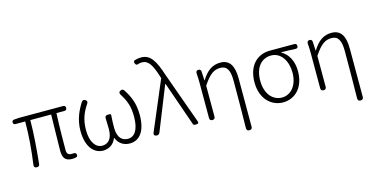

<svg xmlns="http://www.w3.org/2000/svg" viewBox="-93 -1287 3831 1965"><g transform="rotate(-15 1823.0 -304.5)"><path d="M471 -534H348H102L49 -530C35 -529 27 -520 27 -506C27 -491 35 -482 50 -482H154C154 -336 141 -177 120 -31C117 -10 126 1 147 2C166 3 177 -6 179 -25C193 -170 208 -332 208 -482H429C427 -352 422 -164 422 -98C422 -22 451 13 519 13C536 13 550 11 562 8C576 4 580 -6 577 -20C574 -35 560 -41 545 -39C538 -38 532 -38 528 -38C493 -38 477 -54 477 -92C477 -155 478 -348 485 -482H569C586 -482 595 -491 595 -508C595 -525 586 -534 569 -534Z M706 -409C687 -359 675 -304 675 -242C675 -70 754 13 849 13C908 13 962 -17 987 -82H991C1017 -17 1071 13 1132 13C1232 13 1304 -68 1304 -244C1304 -364 1270 -444 1217 -525C1207 -540 1194 -543 1178 -535C1159 -526 1157 -510 1169 -492C1219 -414 1243 -348 1243 -242C1243 -101 1194 -38 1125 -38C1070 -38 1016 -71 1016 -186C1016 -224 1017 -266 1021 -314C1022 -325 1017 -330 1008 -330H988H985C967 -330 956 -318 958 -297C960 -256 961 -219 961 -186C961 -72 907 -38 853 -38C786 -38 732 -105 732 -233C732 -342 761 -415 813 -492C825 -509 823 -524 805 -534C789 -543 776 -540 766 -525C742 -488 722 -450 706 -409Z M1766 -287 1663 -574C1614 -725 1568 -808 1470 -808C1442 -808 1420 -804 1401 -798C1386 -791 1384 -783 1390 -767C1397 -748 1408 -743 1426 -751C1437 -755 1449 -757 1464 -757C1533 -757 1567 -694 1605 -576L1613 -550L1394 -33C1385 -11 1391 2 1415 5C1432 7 1444 0 1451 -16L1637 -481H1641L1805 -11C1808 -4 1813 0 1821 0H1839H1842C1859 0 1866 -10 1860 -26Z M1980 -197V-29C1980 -10 1990 0 2009 0C2028 0 2038 -10 2038 -29V-356C2109 -463 2156 -495 2224 -495C2294 -495 2322 -443 2322 -333C2322 -175 2321 1 2318 169C2318 189 2328 199 2348 199C2368 199 2378 189 2378 169V-71V-341C2378 -478 2335 -547 2237 -547C2156 -547 2095 -508 2037 -413H2035L2030 -508C2029 -525 2019 -534 2002 -534C1983 -534 1974 -520 1976 -501C1979 -462 1980 -429 1980 -395Z M2973 -534H2902H2760C2636 -534 2524 -450 2524 -260C2524 -85 2632 13 2756 13C2882 13 2984 -84 2984 -256C2984 -365 2940 -444 2869 -484V-488C2921 -488 2967 -486 3017 -483C3035 -482 3045 -490 3045 -508C3045 -525 3036 -534 3019 -534ZM2634 -98C2604 -137 2585 -192 2585 -260C2585 -334 2604 -390 2635 -427C2666 -464 2710 -483 2758 -483C2865 -483 2926 -377 2926 -259C2926 -124 2854 -38 2757 -38C2708 -38 2665 -60 2634 -98Z M3158 -197V-29C3158 -10 3168 0 3187 0C3206 0 3216 -10 3216 -29V-356C3287 -463 3334 -495 3402 -495C3472 -495 3500 -443 3500 -333C3500 -175 3499 1 3496 169C3496 189 3506 199 3526 199C3546 199 3556 189 3556 169V-71V-341C3556 -478 3513 -547 3415 -547C3334 -547 3273 -508 3215 -413H3213L3208 -508C3207 -525 3197 -534 3180 -534C3161 -534 3152 -520 3154 -501C3157 -462 3158 -429 3158 -395Z"/></g></svg>

Font: GenSenRounded2 TW L
Style: Regular
Weight: 300
Version: Version 2.100;PS 2.1;hotconv 16.6.51;makeotf.lib2.5.65220 DE